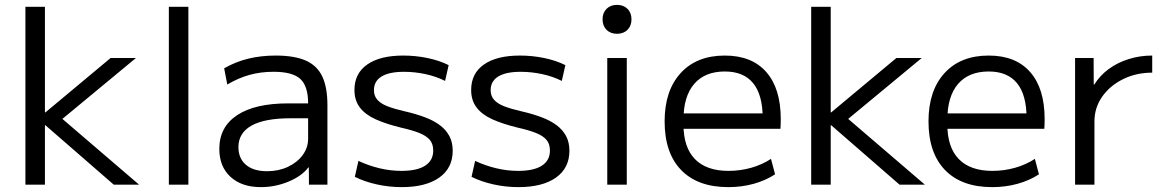

<svg xmlns="http://www.w3.org/2000/svg" viewBox="-20 -758 4768 788"><path d="M84.3 0V-730H164.4V-296.7H166.4L434 -520H538L236.1 -270L551 0H447L166.4 -244H164.4V0Z M673 0V-730H753.1V0Z M1050.7 10Q971.8 10 925.9 -32.3Q880.1 -74.5 880.1 -146.7Q880.1 -237.1 953.3 -285.4Q1026.5 -333.7 1162.2 -333.7H1244.6Q1244.6 -404.6 1212.5 -434Q1180.4 -463.4 1103 -463.4Q1050.2 -463.4 1004.5 -450.8Q958.7 -438.2 912.8 -411.1L900 -477.7Q947.1 -504.6 999.1 -517.3Q1051.1 -530 1111.7 -530Q1187.6 -530 1234.4 -509.7Q1281.2 -489.3 1302.5 -444.5Q1323.8 -399.7 1323.8 -326.5V0H1248L1247.5 -70.8H1245.4Q1219 -35.5 1164.3 -12.7Q1109.6 10 1050.7 10ZM1076.2 -55.3Q1123 -55.3 1161.3 -73.1Q1199.6 -91 1222.1 -121.4Q1244.6 -151.8 1244.6 -189V-272.6H1172.3Q1066.1 -272.6 1012.3 -242.5Q958.5 -212.4 958.5 -153.9Q958.5 -108.2 989.3 -81.7Q1020.1 -55.3 1076.2 -55.3Z M1628.7 10Q1576.3 10 1526.3 -1.2Q1476.3 -12.3 1436.3 -32.3L1451 -97.7Q1493 -78.1 1537.7 -67.4Q1582.3 -56.7 1628 -56.7Q1691.7 -56.7 1724.8 -78Q1758 -99.4 1758 -140Q1758 -168.3 1743.1 -185Q1728.3 -201.6 1699 -213Q1669.7 -224.3 1625.3 -234.3Q1565 -249 1522.3 -268.1Q1479.6 -287.3 1457.2 -316.5Q1434.7 -345.7 1434.7 -388.7Q1434.7 -456.7 1487.2 -493.3Q1539.7 -530 1635.3 -530Q1685 -530 1733.9 -520Q1782.7 -510 1821.4 -490.7L1806.7 -425.9Q1770.3 -444.3 1726.3 -453.8Q1682.4 -463.3 1638 -463.3Q1577.4 -463.3 1546.1 -444.1Q1514.7 -425 1514.7 -388Q1514.7 -363.7 1529.4 -347.7Q1544 -331.7 1572.4 -321Q1600.7 -310.4 1641.7 -301Q1688 -290.4 1724.5 -276.5Q1761 -262.7 1786 -243.7Q1811 -224.7 1824.5 -199.2Q1838 -173.7 1838 -139.3Q1838 -68.3 1782.9 -29.2Q1727.7 10 1628.7 10Z M2107.7 10Q2055.3 10 2005.3 -1.2Q1955.3 -12.3 1915.3 -32.3L1930 -97.7Q1972 -78.1 2016.7 -67.4Q2061.3 -56.7 2107 -56.7Q2170.7 -56.7 2203.8 -78Q2237 -99.4 2237 -140Q2237 -168.3 2222.1 -185Q2207.3 -201.6 2178 -213Q2148.7 -224.3 2104.3 -234.3Q2044 -249 2001.3 -268.1Q1958.6 -287.3 1936.2 -316.5Q1913.7 -345.7 1913.7 -388.7Q1913.7 -456.7 1966.2 -493.3Q2018.7 -530 2114.3 -530Q2164 -530 2212.9 -520Q2261.7 -510 2300.4 -490.7L2285.7 -425.9Q2249.3 -444.3 2205.3 -453.8Q2161.4 -463.3 2117 -463.3Q2056.4 -463.3 2025.1 -444.1Q1993.7 -425 1993.7 -388Q1993.7 -363.7 2008.4 -347.7Q2023 -331.7 2051.4 -321Q2079.7 -310.4 2120.7 -301Q2167 -290.4 2203.5 -276.5Q2240 -262.7 2265 -243.7Q2290 -224.7 2303.5 -199.2Q2317 -173.7 2317 -139.3Q2317 -68.3 2261.9 -29.2Q2206.7 10 2107.7 10Z M2472.3 0V-520H2552.4V0ZM2512.3 -619.3Q2485.7 -619.3 2469.3 -635.6Q2453 -652 2453 -678.6Q2453 -705.3 2469.3 -721.7Q2485.7 -738 2512.3 -738Q2539 -738 2555.4 -721.7Q2571.7 -705.3 2571.7 -678.6Q2571.7 -652 2555.4 -635.6Q2539 -619.3 2512.3 -619.3Z M2969 10Q2843.7 10 2775.7 -60Q2707.7 -130 2707.7 -260Q2707.7 -386 2773.5 -458Q2839.3 -530 2954.7 -530Q3065.7 -530 3125 -462.3Q3184.4 -394.7 3184.4 -268.7Q3184.4 -258.7 3184 -247.6Q3183.7 -236.6 3183 -229.3H2751V-292.7H3125L3110.3 -272Q3110.3 -368.6 3071.1 -416.6Q3032 -464.6 2954.7 -464.6Q2873 -464.6 2829 -413.5Q2785.1 -362.3 2785.1 -266.7V-246.7Q2785.1 -153.4 2832.2 -105Q2879.4 -56.7 2969.7 -56.7Q3018 -56.7 3063 -69.4Q3108 -82.1 3144.3 -106L3161 -42.7Q3123.4 -17.7 3073.9 -3.8Q3024.3 10 2969 10Z M3309.3 0V-730H3389.4V-296.7H3391.4L3659 -520H3763L3461.1 -270L3776 0H3672L3391.4 -244H3389.4V0Z M4052 10Q3926.7 10 3858.7 -60Q3790.7 -130 3790.7 -260Q3790.7 -386 3856.5 -458Q3922.3 -530 4037.7 -530Q4148.7 -530 4208 -462.3Q4267.4 -394.7 4267.4 -268.7Q4267.4 -258.7 4267 -247.6Q4266.7 -236.6 4266 -229.3H3834V-292.7H4208L4193.3 -272Q4193.3 -368.6 4154.1 -416.6Q4115 -464.6 4037.7 -464.6Q3956 -464.6 3912 -413.5Q3868.1 -362.3 3868.1 -266.7V-246.7Q3868.1 -153.4 3915.2 -105Q3962.4 -56.7 4052.7 -56.7Q4101 -56.7 4146 -69.4Q4191 -82.1 4227.3 -106L4244 -42.7Q4206.4 -17.7 4156.9 -3.8Q4107.3 10 4052 10Z M4392.3 0V-520H4468.4L4468.9 -411.1H4471.2Q4494.1 -447.9 4530.1 -474.5Q4566.2 -501.1 4612.2 -515.5Q4658.3 -530 4708.9 -530V-459.8Q4643 -459.8 4589.1 -433.1Q4535.1 -406.4 4503.4 -361Q4471.8 -315.7 4471.8 -259.9V0Z"/></svg>

Font: M PLUS 2 Thin
Style: Regular
Weight: 100
Designer: Coji Morishita
Foundry: UNDERFOREST DESIGN
Version: Version 1.001